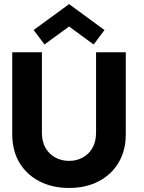

<svg xmlns="http://www.w3.org/2000/svg" viewBox="-20 -919 713 951"><path d="M455.8 -660H603V-254.4Q603 -172.9 567.1 -113.1Q531.3 -53.3 468 -20.6Q404.8 12 322.3 12Q239.8 12 176 -20.6Q112.3 -53.3 76.4 -113.1Q40.6 -172.9 40.6 -254.4V-660H187.6V-262.3Q187.6 -216.6 206.1 -185.4Q224.6 -154.1 255.2 -138.1Q285.9 -122.1 322.3 -122.1Q358.4 -122.1 388.6 -138.1Q418.9 -154.1 437.4 -185.4Q455.8 -216.6 455.8 -262.3ZM200.4 -698.8 146.6 -770.2 322.1 -898.6 497.5 -770.1 443.9 -698.5 322.1 -787.7Z"/></svg>

Font: League Spartan Extralight
Style: Regular
Weight: 200
Foundry: The League of Moveable Type
Version: Version 2.300; ttfautohint (v1.8.3)